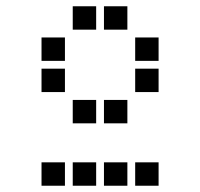

<svg xmlns="http://www.w3.org/2000/svg" viewBox="-20 -708 640 615"><path d="M214 -688Q213 -688 213 -688Q213 -688 213 -687V-614Q213 -613 213 -613Q213 -613 214 -613H287Q288 -613 288 -613Q288 -613 288 -614V-687Q288 -688 288 -688Q288 -688 287 -688ZM314 -688Q313 -688 313 -688Q313 -688 313 -687V-614Q313 -613 313 -613Q313 -613 314 -613H387Q388 -613 388 -613Q388 -613 388 -614V-687Q388 -688 388 -688Q388 -688 387 -688ZM114 -588Q113 -588 113 -588Q113 -588 113 -587V-514Q113 -513 113 -513Q113 -513 114 -513H187Q188 -513 188 -513Q188 -513 188 -514V-587Q188 -588 188 -588Q188 -588 187 -588ZM414 -588Q413 -588 413 -588Q413 -588 413 -587V-514Q413 -513 413 -513Q413 -513 414 -513H487Q488 -513 488 -513Q488 -513 488 -514V-587Q488 -588 488 -588Q488 -588 487 -588ZM114 -488Q113 -488 113 -488Q113 -488 113 -487V-414Q113 -413 113 -413Q113 -413 114 -413H187Q188 -413 188 -413Q188 -413 188 -414V-487Q188 -488 188 -488Q188 -488 187 -488ZM414 -488Q413 -488 413 -488Q413 -488 413 -487V-414Q413 -413 413 -413Q413 -413 414 -413H487Q488 -413 488 -413Q488 -413 488 -414V-487Q488 -488 488 -488Q488 -488 487 -488ZM214 -388Q213 -388 213 -388Q213 -388 213 -387V-314Q213 -313 213 -313Q213 -313 214 -313H287Q288 -313 288 -313Q288 -313 288 -314V-387Q288 -388 288 -388Q288 -388 287 -388ZM314 -388Q313 -388 313 -388Q313 -388 313 -387V-314Q313 -313 313 -313Q313 -313 314 -313H387Q388 -313 388 -313Q388 -313 388 -314V-387Q388 -388 388 -388Q388 -388 387 -388ZM114 -188Q113 -188 113 -188Q113 -188 113 -187V-114Q113 -113 113 -113Q113 -113 114 -113H187Q188 -113 188 -113Q188 -113 188 -114V-187Q188 -188 188 -188Q188 -188 187 -188ZM214 -188Q213 -188 213 -188Q213 -188 213 -187V-114Q213 -113 213 -113Q213 -113 214 -113H287Q288 -113 288 -113Q288 -113 288 -114V-187Q288 -188 288 -188Q288 -188 287 -188ZM314 -188Q313 -188 313 -188Q313 -188 313 -187V-114Q313 -113 313 -113Q313 -113 314 -113H387Q388 -113 388 -113Q388 -113 388 -114V-187Q388 -188 388 -188Q388 -188 387 -188ZM414 -188Q413 -188 413 -188Q413 -188 413 -187V-114Q413 -113 413 -113Q413 -113 414 -113H487Q488 -113 488 -113Q488 -113 488 -114V-187Q488 -188 488 -188Q488 -188 487 -188Z"/></svg>

Font: Doto
Style: Bold
Weight: 700
Monospace: yes
Version: Version 1.000